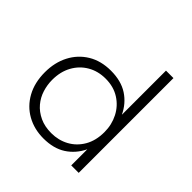

<svg xmlns="http://www.w3.org/2000/svg" viewBox="-193 -900 1063 1063"><g transform="rotate(45 338.5 -369.0)"><path d="M299 3.5Q226.5 3.5 169 -28.8Q111.5 -61 78.5 -120.8Q45.5 -180.5 45.5 -262Q45.5 -338 76.5 -397.8Q107.5 -457.5 164.2 -492Q221 -526.5 298.5 -526.5Q378.5 -526.5 431.8 -491.8Q485 -457 513.5 -396.5V-742H572V0H513.5V-126Q484 -65 431 -30.8Q378 3.5 299 3.5ZM309 -48Q365 -48 411.5 -73.2Q458 -98.5 485.8 -146.2Q513.5 -194 513.5 -260.5Q513.5 -318.5 488.5 -367.2Q463.5 -416 417.5 -445.2Q371.5 -474.5 309 -474.5Q249.5 -474.5 203.2 -447.5Q157 -420.5 130.5 -372.5Q104 -324.5 104 -260.5Q104 -221 115.8 -183.5Q127.5 -146 153 -115.5Q178.5 -85 219 -66Q257.5 -48 309 -48Z"/></g></svg>

Font: Argentum Novus Light
Style: Regular
Weight: 300
Designer: Julieta Ulanovsky (font) & Cristiano Sobral (main changes)
Foundry: Julieta Ulanovsky (font) & Cristiano Sobral (main changes)
Version: Version 3.00;November 27, 2020;FontCreator 13.0.0.2655 64-bi